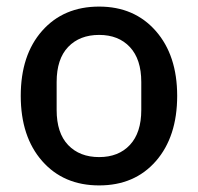

<svg xmlns="http://www.w3.org/2000/svg" viewBox="-20 -551 601 583"><path d="M281 -531Q388 -531 453 -457Q518 -383 518 -260Q518 -136 453.5 -62Q389 12 281 12Q173 12 108 -62Q43 -136 43 -260Q43 -384 108 -457.5Q173 -531 281 -531ZM409 -217V-302Q409 -371 374.5 -408Q340 -445 281 -445Q222 -445 187 -408.5Q152 -372 152 -302V-217Q152 -147 187 -110.5Q222 -74 281 -74Q340 -74 374.5 -111Q409 -148 409 -217Z"/></svg>

Font: Anuphan Medium
Style: Regular
Weight: 500
Designer: Mike Abbink, Paul van der Laan, Pieter van Rosmalen, Mint Tantisuwanna
Foundry: Bold Monday; Cadson Demak
Version: Version 3.002;hotconv 1.0.109;makeotfexe 2.5.65596